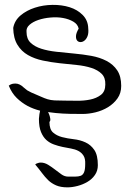

<svg xmlns="http://www.w3.org/2000/svg" viewBox="-20 -476 555 802"><path d="M127 210.9Q132.8 206.1 138.7 205.1Q142.6 203.1 150.4 203.1Q166 203.1 181.2 212.4Q196.3 221.7 210 232.4Q223.6 243.2 236.8 252.4Q250 261.7 264.6 261.7Q280.3 261.7 293.9 261.7Q307.6 261.7 316.9 258.3Q326.2 254.9 331.1 243.7Q335.9 232.4 335.9 209Q336.9 186.5 328.6 173.8Q320.3 161.1 307.1 154.3Q293.9 147.5 276.9 144.5Q259.8 141.6 241.2 137.7Q222.7 133.8 205.1 127.4Q187.5 121.1 173.8 108.9Q160.2 96.7 151.4 75.7Q142.6 54.7 142.6 20.5Q144.5 -2.9 147.5 -13.7Q120.1 -20.5 95.7 -33.2Q70.3 -46.9 49.8 -66.9Q29.3 -86.9 16.6 -118.2Q24.4 -124 30.8 -125.5Q37.1 -127 44.9 -127Q53.7 -127 62.5 -122.6Q71.3 -118.2 78.1 -111.3L93.8 -98.6Q101.6 -93.8 110.4 -89.8Q135.7 -79.1 150.9 -72.3Q166 -65.4 178.7 -61.5Q191.4 -57.6 208 -56.6Q224.6 -55.7 251 -55.7Q271.5 -55.7 300.8 -55.2Q330.1 -54.7 356.4 -60.1Q382.8 -65.4 401.4 -79.6Q419.9 -93.8 419.9 -123Q420.9 -151.4 404.8 -167.5Q388.7 -183.6 361.3 -192.4Q334 -201.2 299.8 -204.6Q265.6 -208 229.5 -211.9Q193.4 -215.8 158.7 -223.1Q124 -230.5 96.7 -246.1Q69.3 -261.7 52.7 -289.1Q36.1 -316.4 35.2 -359.4Q41 -390.6 65.9 -411.6Q90.8 -432.6 125.5 -443.8Q160.2 -455.1 199.2 -455.6Q238.3 -456.1 271 -445.8Q303.7 -435.5 325.7 -413.1Q347.7 -390.6 348.6 -357.4Q350.6 -337.9 345.7 -325.2Q340.8 -312.5 332.5 -306.2Q324.2 -299.8 315.4 -300.3Q306.6 -300.8 301.8 -307.1Q296.9 -313.5 297.4 -325.7Q297.9 -337.9 308.6 -356.4Q304.7 -375 286.1 -385.7Q267.6 -396.5 243.2 -400.9Q218.8 -405.3 190.9 -402.8Q163.1 -400.4 140.1 -392.6Q117.2 -384.8 103 -372.1Q88.9 -359.4 90.8 -342.8Q90.8 -313.5 107.9 -297.4Q125 -281.2 152.3 -272.5Q179.7 -263.7 215.3 -259.8Q251 -255.9 288.6 -252.4Q326.2 -249 361.3 -242.7Q396.5 -236.3 424.8 -221.7Q453.1 -207 469.7 -182.1Q486.3 -157.2 486.3 -117.2Q486.3 -86.9 470.7 -64.9Q455.1 -43 431.2 -28.3Q407.2 -13.7 378.9 -6.8Q350.6 0 325.2 0Q299.8 0 271 -0.5Q242.2 -1 212.9 -3.9Q197.3 -5.9 180.7 -7.8L184.6 0Q188.5 9.8 189.9 19.5Q191.4 29.3 186.5 33.2Q186.5 64.5 201.7 77.6Q216.8 90.8 239.3 96.7Q261.7 102.5 288.1 105.5Q314.5 108.4 336.9 118.7Q359.4 128.9 374 150.4Q388.7 171.9 388.7 213.9Q388.7 237.3 376.5 254.9Q364.3 272.5 345.2 283.7Q326.2 294.9 303.7 300.8Q281.2 306.6 261.7 306.6Q233.4 306.6 214.4 298.3Q195.3 290 181.6 276.9Q168 263.7 155.3 246.6Q142.6 229.5 127 210.9Z"/></svg>

Font: Indie Flower
Style: Regular
Weight: 400
Designer: Kimberly Geswein
Foundry: Kimberly Geswein
Version: Version 1.001 2010